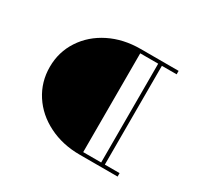

<svg xmlns="http://www.w3.org/2000/svg" viewBox="-106 -590 751 722"><g transform="rotate(30 269.5 -229.5)"><path d="M52 -230Q52 -295 86.5 -347.5Q121 -400 180.5 -429.5Q240 -459 314 -459H479V-444H415V-15H479V0H314Q240 0 180 -30Q120 -60 86 -112.5Q52 -165 52 -230ZM399 -15V-444H321V-15Z"/></g></svg>

Font: Ysabeau SC Thin
Style: Regular
Weight: 200
Designer: Christian Thalmann (Catharsis Fonts)
Version: Version 0.003